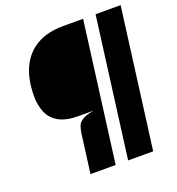

<svg xmlns="http://www.w3.org/2000/svg" viewBox="-132 -833 865 940"><g transform="rotate(-20 300.5 -363.5)"><path d="M179.5 0 205.5 -199.5Q208.5 -220.5 214 -237.5Q219.5 -254.5 238.5 -267Q257.5 -279.5 299.5 -287H222Q157 -287 119.2 -308.5Q81.5 -330 65.5 -368.2Q49.5 -406.5 50 -456.5Q51 -543.5 80.2 -603.8Q109.5 -664 165.2 -695.5Q221 -727 301 -727H405.5L310.5 0ZM375.5 0 470.5 -727H601L506 0Z"/></g></svg>

Font: Spline Sans Mono
Style: Italic
Weight: 400
Italic angle: -4°
Monospace: yes
Designer: Eben Sorkin, Mirko Velimirovic
Foundry: Sorkin Type
Version: Version 1.004